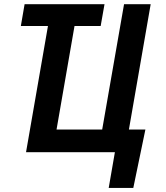

<svg xmlns="http://www.w3.org/2000/svg" viewBox="-20 -731 797 922"><path d="M481.9 -710.9 463.4 -606H80.1L98.1 -710.9ZM678.2 -108.9 620.1 171.4H502L531.7 0H483.4L502.4 -108.9ZM105 0 228.5 -710.9H356L251.5 -108.9H470.7L575.7 -710.9H703.6L580.1 0Z"/></svg>

Font: Roboto Condensed SemiBold
Style: Italic
Weight: 600
Italic angle: -12°
Designer: Christian Robertson
Foundry: Google
Version: Version 3.008; 2023